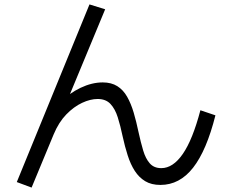

<svg xmlns="http://www.w3.org/2000/svg" viewBox="-20 -803 1040 869"><path d="M123 46 56 21 385 -783 456 -761 273 -320 249 -337Q293 -381 344.5 -405.5Q396 -430 445 -430Q484 -430 511 -413Q538 -396 555.5 -365Q573 -334 585 -293.5Q597 -253 607 -205Q617 -159 628 -122Q639 -85 658 -63.5Q677 -42 710 -42Q763 -42 807.5 -106.5Q852 -171 887 -304L955 -281Q915 -122 854 -44Q793 34 706 34Q665 34 637 17Q609 0 590 -29.5Q571 -59 558 -99.5Q545 -140 535 -186Q525 -234 513 -272Q501 -310 480 -332.5Q459 -355 422 -355Q389 -355 351.5 -337.5Q314 -320 280 -285Q246 -250 223 -195Z"/></svg>

Font: M PLUS 1 Code
Style: Regular
Weight: 400
Designer: Coji Morishita
Foundry: UNDERFOREST DESIGN
Version: Version 1.005